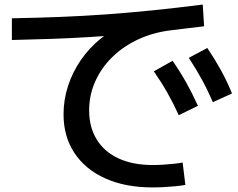

<svg xmlns="http://www.w3.org/2000/svg" viewBox="-20 -775 1040 840"><path d="M648 45Q528 45 440.5 5.5Q353 -34 305.5 -106Q258 -178 258 -275Q258 -338 277.5 -398.5Q297 -459 333.5 -512Q370 -565 420 -605.5Q470 -646 530 -670L539 -625Q455 -618 373.5 -613Q292 -608 208 -605Q124 -602 32 -600V-695Q144 -697 244.5 -701Q345 -705 443 -712Q541 -719 645 -729.5Q749 -740 867 -755L873 -660Q836 -656 801.5 -651.5Q767 -647 732 -643Q653 -634 586.5 -603.5Q520 -573 471.5 -525.5Q423 -478 396.5 -418.5Q370 -359 370 -292Q370 -219 403 -165Q436 -111 498.5 -82Q561 -53 649 -53Q670 -53 694 -54.5Q718 -56 741 -58.5Q764 -61 779 -64L791 34Q775 37 750.5 39.5Q726 42 699 43.5Q672 45 648 45ZM762 -271Q739 -322 713 -368Q687 -414 653 -463L735 -509Q769 -460 795.5 -412.5Q822 -365 846 -312ZM911 -328Q889 -380 863.5 -426.5Q838 -473 806 -522L887 -565Q920 -516 946.5 -468Q973 -420 995 -366Z"/></svg>

Font: M PLUS 2 Thin Medium
Style: Regular
Weight: 500
Version: Version 1.001